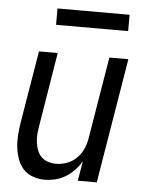

<svg xmlns="http://www.w3.org/2000/svg" viewBox="-52 -746 603 796"><g transform="rotate(5 250.0 -348.0)"><path d="M164 8Q138 8 114 -0.5Q90 -9 74 -27Q58 -45 50 -68Q42 -91 39 -116Q36 -141 38 -167Q40 -193 44 -219L94 -520H172L121 -208Q118 -191 117 -174Q116 -157 118.5 -140.5Q121 -124 127 -109Q133 -94 144.5 -83Q156 -72 172 -67Q188 -62 205 -62Q228 -62 251 -70.5Q274 -79 291.5 -97Q309 -115 318.5 -137.5Q328 -160 331 -183L387 -520H466L380 0H301L315 -82Q303 -62 286.5 -44.5Q270 -27 250 -15Q230 -3 207.5 2.5Q185 8 164 8ZM155 -636V-704H455V-636Z"/></g></svg>

Font: Iosevka SS04
Style: Italic
Weight: 400
Italic angle: -9°
Monospace: yes
Designer: Belleve Invis
Foundry: Belleve Invis
Version: Version 19.0.0; ttfautohint (v1.8.4)